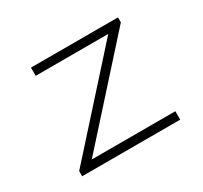

<svg xmlns="http://www.w3.org/2000/svg" viewBox="-107 -625 814 770"><g transform="rotate(-30 300.0 -240.0)"><path d="M72 0V-24L448 -442H112V-480H515V-457L139 -39H526V0Z"/></g></svg>

Font: Source Code Pro ExtraLight Light
Style: Regular
Weight: 300
Monospace: yes
Version: Version 1.018;hotconv 1.0.116;makeotfexe 2.5.65601